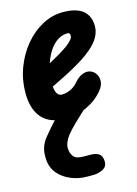

<svg xmlns="http://www.w3.org/2000/svg" viewBox="-124 -577 686 960"><g transform="rotate(-15 219.0 -97.0)"><path d="M177.5 9Q96.5 9 55.5 -36Q14.5 -81 14.5 -167.5Q14.5 -235.5 37.8 -297Q61 -358.5 101 -406.5Q141 -454.5 192.2 -482Q243.5 -509.5 299 -509.5Q368 -509.5 402.2 -481.8Q436.5 -454 436.5 -400.5Q436.5 -378 427.2 -356.5Q418 -335 399.2 -314.2Q380.5 -293.5 352.5 -272.8Q324.5 -252 287 -231Q264 -217.5 229.5 -199.8Q195 -182 155 -163Q155.5 -154.5 156.8 -147.8Q158 -141 160 -135.5Q164 -125.5 171.2 -119Q178.5 -112.5 188.5 -112.5Q211.5 -112.5 234.2 -123Q257 -133.5 274 -154.5Q296.5 -180.5 322.8 -188Q349 -195.5 370.5 -179.5Q381 -172 388 -157Q395 -142 392.8 -122.2Q390.5 -102.5 371.5 -79.5Q337 -38.5 285.5 -14.8Q234 9 177.5 9ZM170.5 -279.5Q184.5 -287 198 -294.8Q211.5 -302.5 225.5 -310.5Q253 -326.5 271 -340Q289 -353.5 298.2 -364.8Q307.5 -376 307.5 -385Q307.5 -391.5 304.8 -396.5Q302 -401.5 295.5 -401.5Q267.5 -401.5 243.5 -386.2Q219.5 -371 201 -343.5Q182.5 -316 170.5 -279.5ZM203.5 316.5Q162.5 316.5 123.5 301Q84.5 285.5 58.2 255.8Q32 226 28.5 183.5Q25.5 145 34.2 119Q43 93 62.5 69.5Q76 52.5 94.5 31.5Q113 10.5 132.2 -10Q151.5 -30.5 167.5 -46Q181 -59 197 -65.8Q213 -72.5 235 -72.5Q251.5 -72.5 268 -64.5Q284.5 -56.5 290.2 -43.5Q296 -30.5 279.5 -15.5Q254.5 7 222.8 37.8Q191 68.5 173 91Q162.5 104.5 153.8 123.8Q145 143 148.5 166Q151 184.5 163.5 199.8Q176 215 218 215H247.5Q277.5 215 293 226.5Q308.5 238 309 265.5Q309.5 291.5 287.5 304Q265.5 316.5 235 316.5Z"/></g></svg>

Font: Edu VIC WA NT Hand Pre
Style: Regular
Weight: 400
Designer: Tina and Corey Anderson, Eben Sorkin, Mirko Velimirovic
Foundry: Google for Education
Version: Version 1.000